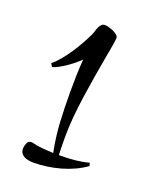

<svg xmlns="http://www.w3.org/2000/svg" viewBox="-88 -683 384 498"><g transform="rotate(20 104.5 -434.5)"><path d="M204.1 -276.9Q189.9 -266.6 173.1 -258.8Q156.2 -251 137.9 -245.8Q119.6 -240.7 100.6 -238Q81.5 -235.4 64 -235.4Q57.1 -235.4 50.3 -236.6Q43.5 -237.8 38.1 -240.7Q32.7 -243.7 29.5 -248.5Q26.4 -253.4 26.4 -261.2Q26.4 -267.1 29.8 -275.4Q33.2 -283.7 41 -283.7Q43.9 -283.7 45.4 -283.2Q59.6 -279.3 74.5 -278.3Q89.4 -277.3 104 -276.4Q95.7 -317.4 93.5 -357.4Q91.3 -397.5 91.3 -438.5Q91.3 -461.9 91.8 -484.6Q92.3 -507.3 94.2 -530.8Q88.4 -524.9 79.8 -517.8Q71.3 -510.7 61.8 -504.2Q52.2 -497.6 42.5 -492.2Q32.7 -486.8 24.9 -484.9L19.5 -493.7Q30.3 -502.4 41 -515.4Q51.8 -528.3 61.5 -543Q71.3 -557.6 79.3 -572.3Q87.4 -586.9 93.3 -599.1Q95.7 -604 97.4 -610.1Q99.1 -616.2 101.6 -621.6Q104 -627 107.7 -630.6Q111.3 -634.3 117.2 -634.3Q121.1 -634.3 127.7 -632.6Q134.3 -630.9 140.6 -627.9Q147 -625 151.6 -621.1Q156.2 -617.2 156.2 -612.8Q156.2 -607.9 153.6 -591.8Q150.9 -575.7 146.5 -552.2Q142.1 -528.8 137.5 -500.2Q132.8 -471.7 128.4 -441.7Q124 -411.6 121.3 -382.1Q118.7 -352.5 118.7 -327.6Q118.7 -314.9 118.9 -302Q119.1 -289.1 119.6 -276.4H126Q145 -276.4 164.3 -278.3Q183.6 -280.3 201.7 -285.2Z"/></g></svg>

Font: Montez
Style: Regular
Weight: 400
Designer: Astigmatic (AOETI)
Foundry: Astigmatic (AOETI)
Version: Version 1.000